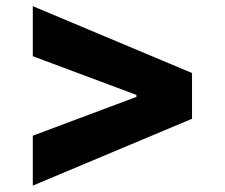

<svg xmlns="http://www.w3.org/2000/svg" viewBox="-20 -603 726 620"><path d="M85.9 -3.6V-164.8L420.5 -290.1V-296.5L85.9 -421.5V-583.1L600.1 -367.2V-219.5Z"/></svg>

Font: Inter P Extra Bold
Style: Regular
Weight: 800
Designer: Rasmus Andersson
Foundry: rsms
Version: Version 3.018;git-588b23468